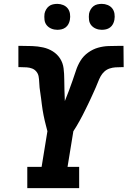

<svg xmlns="http://www.w3.org/2000/svg" viewBox="-20 -972 659 992"><path d="M121 0V-110H195L225 -294Q222 -307 218 -321Q214 -335 211 -349Q208 -363 205 -377Q202 -391 200 -405Q198 -419 196 -433.5Q194 -448 192.5 -462Q191 -476 188.5 -490.5Q186 -505 184.5 -519.5Q183 -534 182.5 -548.5Q182 -563 179.5 -577Q177 -591 168 -602Q159 -613 146 -618Q133 -623 118 -624Q103 -625 88 -625H75V-735H89Q118 -735 146.5 -734Q175 -733 202.5 -727Q230 -721 253 -706.5Q276 -692 290.5 -669.5Q305 -647 308.5 -619Q312 -591 312 -562.5Q312 -534 313 -506Q314 -478 315 -450Q326 -476 335.5 -502Q345 -528 354.5 -554.5Q364 -581 372.5 -607.5Q381 -634 396 -658.5Q411 -683 435.5 -700.5Q460 -718 486.5 -725.5Q513 -733 540 -734Q567 -735 594 -735H618L619 -625H606Q591 -625 576 -624Q561 -623 546 -618Q531 -613 519 -602Q507 -591 499.5 -577Q492 -563 486.5 -548.5Q481 -534 474.5 -519.5Q468 -505 461.5 -490.5Q455 -476 448.5 -462Q442 -448 435 -433.5Q428 -419 421 -405Q414 -391 407 -377Q400 -363 392 -349Q384 -335 376 -321Q368 -307 359 -294L329 -110H389V0ZM506 -818Q490 -818 475.5 -824Q461 -830 451.5 -841.5Q442 -853 440 -869Q438 -885 440 -901Q442 -912 448 -922.5Q454 -933 463 -940Q472 -947 483.5 -949.5Q495 -952 506 -952Q522 -952 536.5 -946Q551 -940 560 -928.5Q569 -917 571.5 -901Q574 -885 571 -869Q569 -858 563.5 -847.5Q558 -837 548.5 -830Q539 -823 528 -820.5Q517 -818 506 -818ZM276 -818Q260 -818 245.5 -824Q231 -830 221.5 -841.5Q212 -853 210 -869Q208 -885 210 -901Q212 -912 218 -922.5Q224 -933 233 -940Q242 -947 253.5 -949.5Q265 -952 276 -952Q292 -952 306.5 -946Q321 -940 330 -928.5Q339 -917 341.5 -901Q344 -885 341 -869Q339 -858 333.5 -847.5Q328 -837 318.5 -830Q309 -823 298 -820.5Q287 -818 276 -818Z"/></svg>

Font: Iosevka Etoile Extrabold
Style: Italic
Weight: 800
Italic angle: -9°
Designer: Belleve Invis
Foundry: Belleve Invis
Version: Version 22.1.2; ttfautohint (v1.8.4)